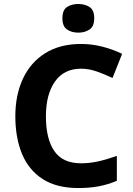

<svg xmlns="http://www.w3.org/2000/svg" viewBox="-20 -948 677 978"><path d="M393.1 -598.1Q306.2 -598.1 260 -532.7Q213.9 -467.3 213.9 -355Q213.9 -241.2 256.6 -178.7Q299.3 -116.2 393.1 -116.2Q436.5 -116.2 480.2 -126Q523.9 -135.7 575.2 -153.8V-26.9Q527.8 -7.3 481.9 1.2Q436 9.8 378.9 9.8Q268.6 9.8 197.5 -35.9Q126.5 -81.5 92.3 -163.8Q58.1 -246.1 58.1 -356Q58.1 -463.9 96.7 -546.9Q135.3 -629.9 210.2 -677Q285.2 -724.1 393.1 -724.1Q446.3 -724.1 499.8 -710.7Q553.2 -697.3 602.1 -673.8L553.2 -550.8Q513.2 -569.8 472.7 -584Q432.1 -598.1 393.1 -598.1ZM378.9 -927.7Q412.1 -927.7 436 -912.4Q460 -897 460 -855Q460 -813.5 436 -797.6Q412.1 -781.7 378.9 -781.7Q345.2 -781.7 321.5 -797.6Q297.9 -813.5 297.9 -855Q297.9 -897 321.5 -912.4Q345.2 -927.7 378.9 -927.7Z"/></svg>

Font: Open Sans
Style: Bold
Weight: 700
Designer: Monotype Design Team
Foundry: Monotype Imaging Inc.
Version: Version 3.000; ttfautohint (v1.8.4)